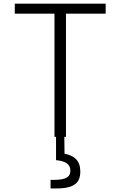

<svg xmlns="http://www.w3.org/2000/svg" viewBox="-20 -750 660 1052"><path d="M341.5 0V-675H559V-730H61V-675H278.5V0H287V127.5C337.5 132.5 365.5 148 365.5 185.5C365.5 216.5 346.5 235.5 276.5 235.5H257V282.5H289C389 282.5 420 250 420 190C420 129.5 388 103.5 333.5 92L332.5 0Z"/></svg>

Font: Monaspace Neon ExtraLight
Style: Regular
Weight: 200
Designer: Riley Cran & the Lettermatic Team
Foundry: Lettermatic
Version: Version 1.200 (Monaspace Neon)